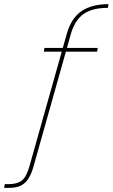

<svg xmlns="http://www.w3.org/2000/svg" viewBox="-118 -773 545 929"><path d="M-98 136 -95 118H-77Q-36 118 -13.5 101.5Q9 85 24 33L205 -609Q227 -686 277 -719.5Q327 -753 407 -753L404 -735Q328 -735 286 -705Q244 -675 225 -609L44 33Q35 65 21.5 88Q8 111 -14 123.5Q-36 136 -74 136ZM94 -523 97 -541H355L352 -523Z"/></svg>

Font: DM Sans 16pt Thin
Style: Italic
Weight: 250
Italic angle: -10°
Version: Version 4.004;gftools[0.9.30]